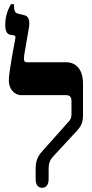

<svg xmlns="http://www.w3.org/2000/svg" viewBox="-20 -889 438 916"><path d="M181 7C201 7 212 -9 212 -35V-82C212 -106 216 -123 234 -143L348 -266C368 -289 376 -304 376 -341V-490C376 -554 346 -592 295 -592H109C96 -592 91 -599 96 -629L117 -751C125 -793 116 -813 94 -817L69 -823C50 -827 47 -839 47 -861V-869H32C19 -845 5 -814 5 -771C5 -742 12 -727 29 -723L47 -720C53 -719 55 -715 53 -705C50 -689 22 -544 22 -505C22 -466 47 -435 82 -435H297C312 -435 321 -426 321 -408V-347C321 -327 319 -321 305 -306L183 -169C158 -142 150 -120 150 -80V-35C150 -7 162 7 181 7Z"/></svg>

Font: Noto Serif Hebrew ExtraCondensed ExtraBold
Style: Regular
Weight: 800
Width: 2
Designer: Monotype Design Team
Foundry: Monotype Imaging Inc.
Version: Version 2.004